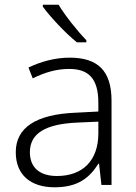

<svg xmlns="http://www.w3.org/2000/svg" viewBox="-20 -786 576 816"><path d="M229 -766H162V-758C191 -717 257 -646 307 -606H347V-615C309 -654 255 -722 229 -766ZM276 -541C212 -541 151 -523 101 -499L119 -453C170 -478 219 -493 274 -493C355 -493 398 -454 398 -349V-312L301 -307C135 -300 47 -245 47 -139C47 -43 110 10 212 10C311 10 360 -30 398 -90H401L411 0H454V-358C454 -485 396 -541 276 -541ZM308 -265 398 -269V-217C397 -105 333 -38 222 -38C150 -38 107 -73 107 -139C107 -219 173 -259 308 -265Z"/></svg>

Font: Noto Sans Bengali Light
Style: Regular
Weight: 300
Designer: Jelle Bosma - Monotype Design Team
Foundry: Monotype Imaging Inc.
Version: Version 2.003